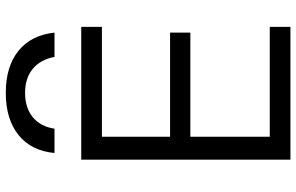

<svg xmlns="http://www.w3.org/2000/svg" viewBox="-202 -832 1033 670"><g transform="rotate(-90 315.0 -496.5)"><path d="M326.7 -993.3Q418.3 -993.3 473.2 -949Q528 -904.7 536.7 -823.3H451.9Q442.6 -872.6 410.1 -899.3Q377.6 -926 326.7 -926Q274.4 -926 241.7 -899.3Q209 -872.6 201.4 -823.3H116.6Q124.3 -904.7 179.5 -949Q234.7 -993.3 326.7 -993.3ZM93.3 0V-730H556.7V-657.9H173.4V-420H536.7V-349.3H173.4V-72.1H556.7V0Z"/></g></svg>

Font: M PLUS 1 Thin
Style: Regular
Weight: 100
Designer: Coji Morishita
Foundry: UNDERFOREST DESIGN
Version: Version 1.001